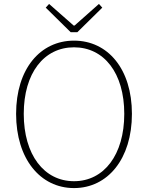

<svg xmlns="http://www.w3.org/2000/svg" viewBox="-20 -945 754 978"><path d="M357 13C529 13 652 -136 652 -365C652 -594 529 -738 357 -738C185 -738 62 -594 62 -365C62 -136 185 13 357 13ZM357 -22C204 -22 101 -157 101 -365C101 -573 204 -704 357 -704C510 -704 613 -573 613 -365C613 -157 510 -22 357 -22ZM340 -781H374L501 -906L484 -925L360 -815H355L230 -925L213 -906Z"/></svg>

Font: Kinto Sans Thin
Style: Regular
Weight: 100
Designer: Authors: Ryoko NISHIZUKA  (kana & ideographs); Paul D. Hunt (Latin, Greek & Cyrillic); Wenlong ZHANG  (bopomofo); Sandol
Foundry: Adobe Systems Incorporated, ookami Inc.
Version: Version 0.001